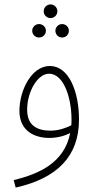

<svg xmlns="http://www.w3.org/2000/svg" viewBox="-20 -620 441 870"><path d="M209 -538C226 -538 240 -552 240 -569C240 -586 226 -600 209 -600C192 -600 178 -586 178 -569C178 -552 192 -538 209 -538ZM157 -450C174 -450 188 -463 188 -481C188 -497 174 -511 157 -511C140 -511 126 -497 126 -481C126 -463 140 -450 157 -450ZM261 -450C279 -450 292 -463 292 -481C292 -497 279 -511 261 -511C245 -511 231 -497 231 -481C231 -463 245 -450 261 -450ZM51 230C239 188 338 88 338 -78C338 -207 291 -321 206 -321C122 -321 68 -209 68 -118C68 -24 140 5 203 5C240 5 272 -4 298 -17C272 116 159 168 42 196ZM103 -123C103 -204 150 -286 202 -286C269 -286 304 -177 304 -79C304 -70 304 -61 303 -52C279 -40 245 -28 209 -28C151 -28 103 -49 103 -123Z"/></svg>

Font: Noto Sans Arabic UI Cn XLt
Style: Regular
Weight: 200
Width: 3
Designer: Monotype Design Team, Nadine Chahine and Nizar Qandah
Foundry: Monotype Imaging Inc.
Version: Version 2.010